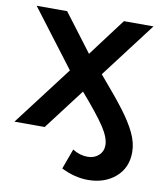

<svg xmlns="http://www.w3.org/2000/svg" viewBox="-83 -601 731 869"><g transform="rotate(10 282.5 -166.0)"><path d="M556 44Q556 116 506 159Q456 202 380 202Q319 202 257 171L291 78Q324 99 360 99Q391 99 411 80.5Q431 62 431 34Q431 -1 399 -49.5Q367 -98 289 -188L146 0H7L214 -272L15 -534H155L286 -361L416 -534H552L359 -280Q434 -193 473.5 -141Q513 -89 534.5 -44Q556 1 556 44Z"/></g></svg>

Font: APTA Sans SemiBold
Style: Bold
Weight: 600
Version: Version 7.200